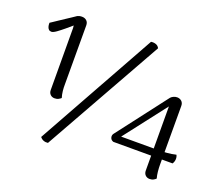

<svg xmlns="http://www.w3.org/2000/svg" viewBox="-120 -876 1208 1059"><g transform="rotate(20 484.5 -346.0)"><path d="M203.2 -230.6Q187.8 -230.6 177.9 -240.4Q167.9 -250.2 167.9 -266.9L166.8 -612.4Q166.8 -622 166.8 -629.4Q166.8 -636.8 165.4 -644.3Q150.2 -630.9 129.2 -613.5Q108.2 -596 89.7 -582.7Q71.2 -569.5 61.5 -569.5Q51.2 -569.5 45.5 -575.1Q39.8 -580.8 37.4 -588.8Q35 -596.8 34.7 -603.7Q34.5 -610.6 34.5 -612.6Q36 -613.7 47.6 -621.1Q59.2 -628.5 75.4 -639.7Q91.6 -650.8 109.7 -662.4Q127.7 -674.1 142.9 -684.3Q158.1 -694.6 165.8 -699.8Q171.2 -702.2 177.5 -703.9Q183.9 -705.5 192.1 -705.5Q208.8 -705.5 219.5 -695.7Q230.2 -685.9 230.2 -668.2L230.7 -324.3Q230.2 -305.3 232.3 -284.7Q234.5 -264.1 240.2 -245.8Q235.9 -241.5 226.4 -236.1Q216.9 -230.6 203.2 -230.6ZM596.8 -705.5Q611.8 -708 625.4 -703.3Q639 -698.6 645.5 -685.1L253.3 12.9Q239.3 14.8 227.4 10.3Q215.5 5.9 207 -5.2ZM875.2 -85.9Q875.2 -66.9 877.2 -46.3Q879.2 -25.7 884.3 -7.5Q881 -3.2 871.2 2.5Q861.5 8.2 847.7 8.2Q832.4 8.2 822.4 -1.8Q812.5 -11.8 812.5 -29L811.4 -404.3L620.7 -157.8H835.8Q862.2 -157.8 889 -159.9Q915.7 -162.1 941.6 -168.3Q948 -156.3 946.8 -141.8Q945.6 -127.2 937.8 -115.9H590.2Q575.7 -120.6 571.9 -133.8Q568.1 -146.9 575.7 -157.4L800.5 -450.9Q805.2 -456.6 815.4 -461.9Q825.6 -467.2 837.2 -467.2Q853.3 -467.2 864 -457.3Q874.7 -447.5 874.7 -429.8Z"/></g></svg>

Font: Arima Thin
Style: Regular
Weight: 100
Designer: Joana Correia and Natanael Gama
Foundry: NDISCOVER
Version: Version 1.101;gftools[0.9.23]